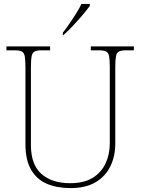

<svg xmlns="http://www.w3.org/2000/svg" viewBox="-20 -951 719 981"><path d="M340 10Q271 10 219.5 -12Q168 -34 139 -83.5Q110 -133 110 -214V-606Q110 -645 106.5 -663.5Q103 -682 91 -688Q79 -694 54 -694H13V-714H236V-694H194Q169 -694 157 -688Q145 -682 141.5 -663.5Q138 -645 138 -606V-210Q138 -110 191.5 -62.5Q245 -15 338 -15Q409 -15 453.5 -42.5Q498 -70 519.5 -116.5Q541 -163 541 -219V-606Q541 -645 537.5 -663.5Q534 -682 522 -688Q510 -694 485 -694H444V-714H664V-694H625Q600 -694 588 -688Q576 -682 572.5 -663.5Q569 -645 569 -606V-218Q569 -153 544 -101.5Q519 -50 468.5 -20Q418 10 340 10ZM301 -784Q316 -803 334 -829Q352 -855 369 -882Q386 -909 396 -931H439V-921Q427 -904 402.5 -875Q378 -846 351 -817.5Q324 -789 303 -771H301Z"/></svg>

Font: Noto Serif Thin
Style: Regular
Weight: 100
Designer: Monotype Design Team
Foundry: Monotype Imaging Inc.
Version: Version 2.015